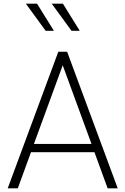

<svg xmlns="http://www.w3.org/2000/svg" viewBox="-20 -1027 684 1047"><path d="M22 0H77L149 -197H495L567 0H622L346 -745H298ZM121 -1007 229 -859H274L182 -1007ZM165 -242 322 -671 479 -242ZM262 -1007 370 -859H415L323 -1007Z"/></svg>

Font: Mluvka ExtraLight
Style: Regular
Weight: 200
Designer: Modified by Jiří Krblich, Original typeface by Gumpita Rahayu
Foundry: Gumpita Rahayu & Jiří Krblich
Version: Version 2.000;Glyphs 3.1.1 (3134)